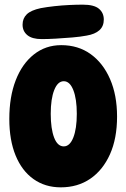

<svg xmlns="http://www.w3.org/2000/svg" viewBox="-20 -802 542 825"><path d="M241 3Q174 3 124 -32.5Q74 -68 47 -134Q20 -200 20 -291Q20 -386 47.5 -457Q75 -528 125.5 -568Q176 -608 243 -608Q316 -608 369.5 -569.5Q423 -531 453 -462Q483 -393 483 -301Q483 -207 452.5 -139Q422 -71 368 -34Q314 3 241 3ZM254 -173Q280 -173 295 -211Q310 -249 310 -313Q310 -377 295 -415Q280 -453 254 -453Q228 -453 213 -415Q198 -377 198 -313Q198 -249 212.5 -211Q227 -173 254 -173ZM159 -634Q118 -634 97.5 -651Q77 -668 77 -696Q77 -723 95 -740.5Q113 -758 155 -767Q182 -772 214 -775.5Q246 -779 277.5 -780.5Q309 -782 336 -782Q384 -782 405 -764.5Q426 -747 426 -718Q426 -689 407 -672Q388 -655 352 -649Q326 -644 290.5 -641Q255 -638 220 -636Q185 -634 159 -634Z"/></svg>

Font: DynaPuff Condensed SemiBold
Style: Regular
Weight: 600
Width: 3
Designer: Toshi Omagari, Jennifer Daniel
Foundry: Google Fonts
Version: Version 2.000